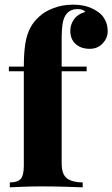

<svg xmlns="http://www.w3.org/2000/svg" viewBox="-20 -802 481 822"><path d="M292 -782Q330 -782 357.5 -772.5Q385 -763 405 -747Q420 -736 430.5 -715.5Q441 -695 441 -668Q441 -639 419.5 -616Q398 -593 364 -593Q327 -593 304 -613.5Q281 -634 281 -670Q281 -697 297 -719.5Q313 -742 345 -751Q342 -756 334 -759.5Q326 -763 313 -763Q295 -763 283 -757Q271 -751 263 -740Q253 -727 248.5 -703Q244 -679 244 -630V-517H351V-497H244V-103Q244 -54 268 -37.5Q292 -21 334 -21V0Q307 -1 258.5 -2.5Q210 -4 156 -4Q117 -4 79 -2.5Q41 -1 22 0V-21Q55 -21 68.5 -36Q82 -51 82 -93V-497H18V-517H82Q82 -576 88.5 -615.5Q95 -655 109.5 -682.5Q124 -710 149 -732Q171 -753 209.5 -767.5Q248 -782 292 -782Z"/></svg>

Font: Playfair Display ExtraBold
Style: Regular
Weight: 800
Designer: Claus Eggers Sørensen
Foundry: Claus Eggers Sørensen
Version: Version 1.203